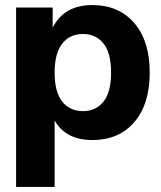

<svg xmlns="http://www.w3.org/2000/svg" viewBox="-20 -546 638 762"><path d="M346.2 9.8Q241.2 9.8 196.8 -67.9V195.8H43.9V-516.1H189V-436Q234.4 -525.9 346.2 -525.9Q451.2 -525.9 512.7 -454.8Q574.2 -383.8 574.2 -257.8Q574.2 -132.3 512.9 -61.3Q451.7 9.8 346.2 9.8ZM420.9 -257.8Q420.9 -335 391.1 -373Q361.3 -411.1 309.1 -411.1Q256.8 -411.1 226.8 -372.8Q196.8 -334.5 196.8 -257.8Q196.8 -181.2 226.8 -143.1Q256.8 -105 309.1 -105Q361.3 -105 391.1 -143.1Q420.9 -181.2 420.9 -257.8Z"/></svg>

Font: Creato Display ExtraBold
Style: Regular
Weight: 800
Version: Version 1.000